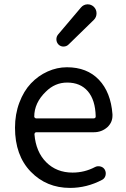

<svg xmlns="http://www.w3.org/2000/svg" viewBox="-20 -874 594 906"><path d="M310.5 12.7Q199.2 12.7 125 -64Q50.8 -140.6 50.8 -271.5Q50.8 -335 71.3 -389.6Q91.8 -444.3 126 -480.5Q160.2 -516.6 204.6 -536.6Q249 -556.6 295.9 -556.6Q390.6 -556.6 446.8 -497.6Q502.9 -438.5 510.7 -335Q510.7 -331.1 510.7 -328.1Q510.7 -296.9 487.3 -274.4Q460 -250 422.9 -250H151.4Q147.5 -250 145 -247.1Q142.6 -244.1 142.6 -240.2Q149.4 -157.2 198.2 -108.4Q247.1 -59.6 322.3 -59.6Q378.9 -59.6 428.7 -85.9Q440.4 -91.8 454.1 -88.4Q467.8 -85 474.6 -73.2Q481.4 -60.5 478 -46.4Q474.6 -32.2 461.9 -25.4Q389.6 12.7 310.5 12.7ZM141.6 -323.2Q141.6 -320.3 144.5 -318.4Q146.5 -315.4 150.4 -315.4H421.9Q426.8 -315.4 429.2 -317.9Q431.6 -320.3 431.6 -325.2Q429.7 -402.3 394.5 -443.4Q359.4 -484.4 296.9 -484.4Q239.3 -484.4 196.3 -441.4Q141.6 -388.7 141.6 -323.2ZM303.7 -664.1Q293.9 -654.3 279.3 -654.3Q266.6 -654.3 256.8 -663.1Q246.1 -673.8 246.1 -688.5Q246.1 -701.2 253.9 -710.9L362.3 -838.9Q374 -852.5 391.6 -853.5Q393.6 -853.5 394.5 -853.5Q410.2 -853.5 422.9 -841.8Q435.5 -829.1 435.5 -811Q435.5 -793 422.9 -780.3Z"/></svg>

Font: Gen Jyuu GothicX Regular
Style: Regular
Weight: 400
Designer: [Source Han Sans]
Ryoko NISHIZUKA  (kana & ideographs); Paul D. Hunt (Latin, Greek & Cyrillic); Wenlong ZHANG  (bopomofo
Version: Version 1.002.20150607